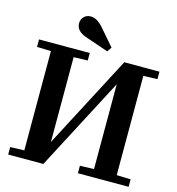

<svg xmlns="http://www.w3.org/2000/svg" viewBox="-135 -1076 1098 1192"><g transform="rotate(15 414.0 -480.5)"><path d="M801 -692 711 -689V-51L801 -48V0H475V-48L565 -51V-596L253 0H27V-48L117 -51V-689L27 -692V-740H353V-692L263 -689V-144L575 -740H801ZM241 -901Q241 -927 258 -944Q275 -961 301 -961Q341 -961 381 -916L475 -807L455 -778L315 -826Q241 -849 241 -901Z"/></g></svg>

Font: Minipax
Style: Bold
Weight: 600
Designer: Raphaël Ronot, Igor Stepanchenko (Cyrillic)
Foundry: steppetype
Version: Version 1.002